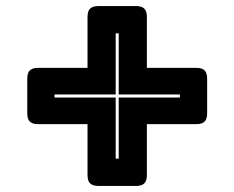

<svg xmlns="http://www.w3.org/2000/svg" viewBox="-20 -677 774 634"><path d="M465 -99Q465 -80 456.5 -71.5Q448 -63 429 -63H305Q286 -63 277.5 -71.5Q269 -80 269 -99V-267H106Q87 -267 78.5 -275.5Q70 -284 70 -303V-417Q70 -436 78.5 -444.5Q87 -453 106 -453H269V-621Q269 -640 277.5 -648.5Q286 -657 305 -657H429Q448 -657 456.5 -648.5Q465 -640 465 -621V-453H628Q647 -453 655.5 -444.5Q664 -436 664 -417V-303Q664 -284 655.5 -275.5Q647 -267 628 -267H465ZM362 -153H372V-355H574V-365H372V-567H362V-365H160V-355H362Z"/></svg>

Font: Bungee Inline
Style: Regular
Weight: 400
Designer: David Jonathan Ross
Foundry: David Jonathan Ross
Version: Version 1.001;PS 1.0;hotconv 1.0.72;makeotf.lib2.5.5900